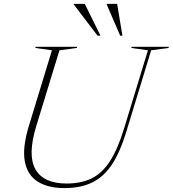

<svg xmlns="http://www.w3.org/2000/svg" viewBox="-20 -955 886 985"><path d="M166 -308Q120.5 -159 162 -86.2Q203.5 -13.5 322 -13.5Q396.5 -13.5 450.5 -40Q504.5 -66.5 544.5 -128.8Q584.5 -191 617 -297.5L739 -697L653.5 -709L655.5 -715H846.5L844.5 -709L755.5 -697L626.5 -274.5Q596.5 -176.5 555.8 -113.5Q515 -50.5 455.5 -20.2Q396 10 310.5 10Q227 10 174 -23Q121 -56 107.5 -126Q94 -196 127.5 -307L246.5 -697L161 -709L163 -715H376L374 -709L285 -697ZM495.5 -772H480.5L358.5 -932V-935H415ZM608 -772H596.5L527.5 -932V-935H581Z"/></svg>

Font: Newsreader 72pt ExtraLight
Style: Italic
Weight: 275
Italic angle: -17°
Designer: Hugues Gentile
Foundry: Production Type
Version: Version 1.003; ttfautohint (v1.8.3)